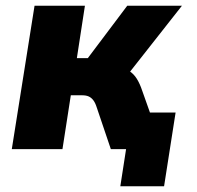

<svg xmlns="http://www.w3.org/2000/svg" viewBox="-20 -518 685 667"><path d="M398 129 418 0H379L399 -127H590L550 129ZM21 0 100 -498H275L247 -316H285L422 -498H612L409 -240L388 -286Q413 -282 429 -271.5Q445 -261 455.5 -244Q466 -227 474 -203L546 0H365L316 -145Q311 -161 304 -170Q297 -179 288 -183Q279 -187 265 -187H226L197 0Z"/></svg>

Font: Nunito Sans 10pt SemiCondensed Black
Style: Italic
Weight: 900
Width: 4
Italic angle: -9°
Designer: Vernon Adams
Foundry: Vernon Adams
Version: Version 3.101;gftools[0.9.27]